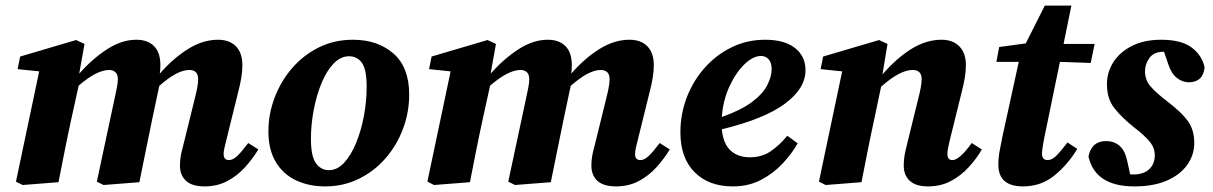

<svg xmlns="http://www.w3.org/2000/svg" viewBox="-20 -651 4333 686"><path d="M711 15Q666 15 644.5 -5Q623 -25 623 -59Q623 -84 629 -109Q635 -134 641 -157L675 -295Q681 -318 684.5 -336.5Q688 -355 688 -368Q688 -401 656 -401Q613 -401 549 -344L523 -221Q512 -166 500.5 -111Q489 -56 478 0L350 10L326 -2L389 -297Q394 -320 397.5 -337.5Q401 -355 401 -368Q401 -385 392.5 -393Q384 -401 370 -401Q326 -401 261 -345L234 -222Q222 -167 211 -111.5Q200 -56 189 0L61 10L37 -2L120 -396L43 -404L52 -449L252 -508L282 -494L263 -388Q310 -441 362.5 -475Q415 -509 467 -509Q508 -509 530.5 -486Q553 -463 553 -419Q553 -410 552.5 -402.5Q552 -395 551 -388Q599 -443 652 -476Q705 -509 759 -509Q800 -509 823 -485.5Q846 -462 846 -418Q846 -396 842 -372.5Q838 -349 832 -326L789 -152Q785 -136 782 -123Q779 -110 779 -101Q779 -79 798 -79Q812 -79 827.5 -93.5Q843 -108 867 -140L903 -117Q883 -84 855.5 -53.5Q828 -23 792 -4Q756 15 711 15Z M1142 15Q1084 15 1038 -6.5Q992 -28 965.5 -72Q939 -116 939 -181Q939 -244 961.5 -303Q984 -362 1024.5 -408.5Q1065 -455 1120 -482Q1175 -509 1241 -509Q1329 -509 1385.5 -460Q1442 -411 1442 -313Q1442 -250 1420 -191Q1398 -132 1357.5 -85.5Q1317 -39 1262 -12Q1207 15 1142 15ZM1155 -43Q1185 -43 1209.5 -69.5Q1234 -96 1252 -139.5Q1270 -183 1280 -235.5Q1290 -288 1290 -341Q1290 -403 1273 -426.5Q1256 -450 1227 -450Q1197 -450 1172 -424Q1147 -398 1129 -354.5Q1111 -311 1101 -259Q1091 -207 1091 -155Q1091 -92 1109 -67.5Q1127 -43 1155 -43Z M2181 15Q2136 15 2114.5 -5Q2093 -25 2093 -59Q2093 -84 2099 -109Q2105 -134 2111 -157L2145 -295Q2151 -318 2154.5 -336.5Q2158 -355 2158 -368Q2158 -401 2126 -401Q2083 -401 2019 -344L1993 -221Q1982 -166 1970.5 -111Q1959 -56 1948 0L1820 10L1796 -2L1859 -297Q1864 -320 1867.5 -337.5Q1871 -355 1871 -368Q1871 -385 1862.5 -393Q1854 -401 1840 -401Q1796 -401 1731 -345L1704 -222Q1692 -167 1681 -111.5Q1670 -56 1659 0L1531 10L1507 -2L1590 -396L1513 -404L1522 -449L1722 -508L1752 -494L1733 -388Q1780 -441 1832.5 -475Q1885 -509 1937 -509Q1978 -509 2000.5 -486Q2023 -463 2023 -419Q2023 -410 2022.5 -402.5Q2022 -395 2021 -388Q2069 -443 2122 -476Q2175 -509 2229 -509Q2270 -509 2293 -485.5Q2316 -462 2316 -418Q2316 -396 2312 -372.5Q2308 -349 2302 -326L2259 -152Q2255 -136 2252 -123Q2249 -110 2249 -101Q2249 -79 2268 -79Q2282 -79 2297.5 -93.5Q2313 -108 2337 -140L2373 -117Q2353 -84 2325.5 -53.5Q2298 -23 2262 -4Q2226 15 2181 15Z M2699 -451Q2670 -451 2639 -420.5Q2608 -390 2585.5 -340.5Q2563 -291 2559 -233Q2627 -257 2666 -286Q2705 -315 2721 -346Q2737 -377 2737 -404Q2737 -427 2726.5 -439Q2716 -451 2699 -451ZM2598 15Q2512 15 2461.5 -36Q2411 -87 2411 -178Q2411 -244 2434 -303.5Q2457 -363 2498 -409Q2539 -455 2594 -482Q2649 -509 2714 -509Q2783 -509 2820.5 -479.5Q2858 -450 2858 -400Q2858 -335 2784.5 -280.5Q2711 -226 2559 -189Q2564 -137 2590.5 -113Q2617 -89 2659 -89Q2703 -89 2735 -111.5Q2767 -134 2793 -166L2830 -139Q2810 -103 2777 -67.5Q2744 -32 2699.5 -8.5Q2655 15 2598 15Z M3296 15Q3252 15 3230.5 -5Q3209 -25 3209 -59Q3209 -84 3214.5 -109Q3220 -134 3226 -157L3260 -295Q3266 -318 3269.5 -336.5Q3273 -355 3273 -368Q3273 -401 3241 -401Q3195 -401 3128 -341L3103 -222Q3091 -167 3080 -111.5Q3069 -56 3058 0L2930 10L2906 -2L2989 -396L2912 -404L2921 -449L3121 -508L3151 -494L3133 -385Q3183 -443 3236 -476Q3289 -509 3344 -509Q3384 -509 3407.5 -485.5Q3431 -462 3431 -419Q3431 -396 3427 -372.5Q3423 -349 3417 -326L3374 -152Q3370 -136 3367.5 -123Q3365 -110 3365 -101Q3365 -79 3383 -79Q3408 -79 3452 -140L3488 -117Q3469 -84 3441 -53.5Q3413 -23 3377 -4Q3341 15 3296 15Z M3635 15Q3547 15 3547 -63Q3547 -88 3552 -114Q3557 -140 3562 -165L3620 -430H3540L3550 -483L3645 -496L3713 -631H3808L3780 -494H3891L3877 -426L3767 -430L3710 -153Q3707 -137 3705 -124Q3703 -111 3703 -103Q3703 -79 3723 -79Q3738 -79 3753.5 -94Q3769 -109 3794 -142L3829 -119Q3796 -64 3748 -24.5Q3700 15 3635 15Z M4033 15Q3893 15 3869 -92Q3880 -147 3932 -147Q3960 -147 3979.5 -130.5Q3999 -114 4007 -78L4018 -28Q4023 -28 4029 -28Q4035 -28 4040 -28Q4072 -31 4089 -49.5Q4106 -68 4106 -96Q4106 -122 4089 -143.5Q4072 -165 4032 -196Q3989 -230 3962 -264Q3935 -298 3935 -350Q3935 -393 3958 -429Q3981 -465 4024.5 -487Q4068 -509 4129 -509Q4201 -509 4238 -481Q4275 -453 4284 -410Q4278 -357 4227 -357Q4205 -357 4185 -372.5Q4165 -388 4154 -422L4139 -466Q4138 -466 4136.5 -466Q4135 -466 4133 -466Q4102 -465 4086.5 -443.5Q4071 -422 4071 -396Q4071 -365 4091.5 -341.5Q4112 -318 4154 -286Q4200 -251 4223.5 -219.5Q4247 -188 4247 -140Q4247 -97 4221.5 -61.5Q4196 -26 4148.5 -5.5Q4101 15 4033 15Z"/></svg>

Font: Source Serif 4 SmText
Style: Bold Italic
Weight: 700
Italic angle: -12°
Designer: Frank Grießhammer
Foundry: Adobe
Version: Version 4.005;hotconv 1.1.0;makeotfexe 2.6.0